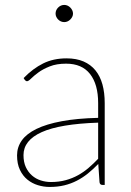

<svg xmlns="http://www.w3.org/2000/svg" viewBox="-20 -732 518 760"><path d="M47.5 0ZM385.5 0Q375.5 0 374 -10.5L369 -83Q348.5 -62 327.8 -45.2Q307 -28.5 284.2 -16.8Q261.5 -5 235 1.5Q208.5 8 176.5 8Q153 8 130 1Q107 -6 88.5 -21Q70 -36 58.8 -59.8Q47.5 -83.5 47.5 -117Q47.5 -149.5 66.2 -176Q85 -202.5 124.5 -221.8Q164 -241 224.5 -252.2Q285 -263.5 368.5 -265.5V-324Q368.5 -398 336.5 -439Q304.5 -480 241.5 -480Q204 -480 177 -469.2Q150 -458.5 132 -445.2Q114 -432 103.2 -421.2Q92.5 -410.5 87 -410.5Q82 -410.5 78 -416L73.5 -423Q110.5 -461 151 -481Q191.5 -501 243.5 -501Q282 -501 310.5 -488.8Q339 -476.5 357.8 -453.5Q376.5 -430.5 385.5 -397.8Q394.5 -365 394.5 -324V0ZM181.5 -11.5Q213.5 -11.5 240 -18.8Q266.5 -26 289 -38.5Q311.5 -51 331 -67.8Q350.5 -84.5 368.5 -103.5V-246.5Q217.5 -241.5 145.2 -209Q73 -176.5 73 -118Q73 -90.5 82.2 -70.5Q91.5 -50.5 106.8 -37.2Q122 -24 141.5 -17.8Q161 -11.5 181.5 -11.5ZM269 -678Q269 -671.5 266 -665.5Q263 -659.5 258.2 -654.8Q253.5 -650 247.2 -647.2Q241 -644.5 234.5 -644.5Q227.5 -644.5 221.2 -647.2Q215 -650 210.2 -654.8Q205.5 -659.5 202.8 -665.5Q200 -671.5 200 -678Q200 -692 210.2 -702.2Q220.5 -712.5 234.5 -712.5Q241 -712.5 247.2 -709.8Q253.5 -707 258.2 -702.2Q263 -697.5 266 -691.2Q269 -685 269 -678Z"/></svg>

Font: Lato Thin
Style: Regular
Weight: 200
Designer: Lukasz Dziedzic
Foundry: tyPoland Lukasz Dziedzic
Version: Version 2.007; 2014-02-27